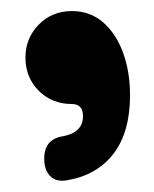

<svg xmlns="http://www.w3.org/2000/svg" viewBox="-20 -172 279 347"><path d="M110 -152Q143 -152 166.5 -131.5Q190 -111 202.5 -76.5Q215 -42 215 0Q215 67 185 106Q155 145 100 154Q81 157 70.5 146Q60 135 60 116V114Q60 79 95 74Q130 67 130 38Q130 16 110 16ZM110 16Q74 16 50 -8Q26 -32 26 -68Q26 -103 50 -127.5Q74 -152 110 -152Q145 -152 169.5 -127.5Q194 -103 194 -68Q194 -32 169.5 -8Q145 16 110 16Z"/></svg>

Font: Winky Sans SemiBold
Style: Regular
Weight: 600
Designer: Simon Atzbach
Foundry: typofactur
Version: Version 1.205